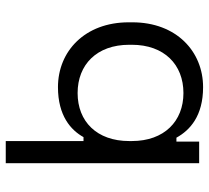

<svg xmlns="http://www.w3.org/2000/svg" viewBox="-50 -494 743 684"><g transform="rotate(90 322.0 -151.5)"><path d="M482 200H561V-489H484V-408H470C443 -457 392 -503 290 -503C163 -503 59 -408 59 -251V-238C59 -82 162 14 290 14C392 14 443 -32 468 -77H482ZM139 -240V-249C139 -365 210 -433 311 -433C411 -433 482 -365 482 -249V-240C482 -124 412 -56 311 -56C210 -56 139 -124 139 -240Z"/></g></svg>

Font: Meta Space
Style: Regular
Weight: 400
Designer: Meta Pool / Florian Karsten
Foundry: Meta Pool / Florian Karsten
Version: Version 2.000;Glyphs 3.1.1 (3137)